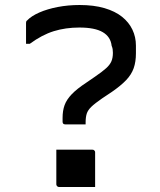

<svg xmlns="http://www.w3.org/2000/svg" viewBox="-20 -740 640 767"><path d="M360 7Q328 7 288.5 7Q249 7 216 7Q213 7 210.5 5.5Q208 4 206.5 1.5Q205 -1 205 -4V-142Q238 -142 277.5 -142Q317 -142 349 -142Q353 -142 355 -140.5Q357 -139 358.5 -137Q360 -135 360 -131ZM298 -720Q355 -720 397.5 -707.5Q440 -695 467.5 -673Q495 -651 509 -621.5Q523 -592 523 -558V-527Q523 -493 514 -467.5Q505 -442 484 -420Q463 -398 427 -373L388 -347Q359 -327 345 -313.5Q331 -300 326.5 -286Q322 -272 322 -250V-243H241Q238 -243 235.5 -244Q233 -245 231.5 -247.5Q230 -250 230 -254V-269Q230 -298 238 -320Q246 -342 266.5 -363.5Q287 -385 325 -410L360 -434Q389 -454 404 -467.5Q419 -481 425 -495Q431 -509 431 -529Q431 -537 430 -543.5Q429 -550 426 -557Q422 -593 390.5 -611.5Q359 -630 297 -630Q242 -630 195 -615.5Q148 -601 99 -565H84Q84 -586 84 -607Q84 -628 84 -649Q84 -652 85 -654.5Q86 -657 88 -658Q105 -676 137 -690Q169 -704 210.5 -712Q252 -720 298 -720Z"/></svg>

Font: Rec Mono Linear
Style: Regular
Weight: 400
Monospace: yes
Version: Version 1.085; ttfautohint (v1.8.4.7-5d5b)